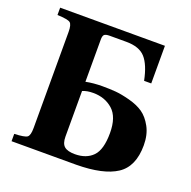

<svg xmlns="http://www.w3.org/2000/svg" viewBox="-123 -814 930 935"><g transform="rotate(20 341.5 -346.0)"><path d="M33 0V-38Q87 -40 99.5 -49.5Q112 -59 112 -97V-595Q112 -633 99.5 -642.5Q87 -652 33 -654V-692H576V-497H539Q523 -576 491.5 -611Q460 -646 393 -646H307Q286 -646 279 -639.5Q272 -633 272 -614V-395Q312 -403 358 -403Q396 -403 426.5 -400.5Q457 -398 500.5 -386.5Q544 -375 573 -355Q602 -335 623.5 -295.5Q645 -256 645 -201Q645 -91 576.5 -46Q508 -1 368 0ZM272 -111Q272 -75 289 -60.5Q306 -46 344 -46Q403 -46 436.5 -80.5Q470 -115 470 -201Q470 -284 429 -320.5Q388 -357 327 -357Q294 -357 272 -347Z"/></g></svg>

Font: Heuristica
Style: Bold
Weight: 700
Version: Version 1.0.2